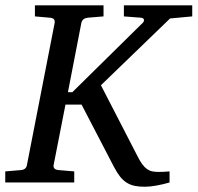

<svg xmlns="http://www.w3.org/2000/svg" viewBox="-36 -691 748 727"><path d="M607.9 -621.1 346.2 -368.2 484.9 -99.1Q494.1 -80.6 502.7 -69.1Q511.2 -57.6 520.5 -51Q529.8 -44.4 540.3 -42.2Q550.8 -40 564 -40Q573.2 -40 583.5 -40.5Q593.8 -41 606 -42V0Q582.5 6.8 557.1 11.5Q531.7 16.1 512.2 16.1Q490.2 16.1 473.9 12.7Q457.5 9.3 443.8 0.7Q430.2 -7.8 418.9 -22Q407.7 -36.1 396 -58.1L272.9 -294.9H211.9L167 -65.9Q165.5 -58.6 169.9 -53.2Q174.3 -47.9 187 -46.9L245.1 -42V0H-16.1V-42L42 -46.9Q63 -48.3 65.9 -65.9L170.9 -604Q172.4 -612.3 168.5 -617.7Q164.6 -623 151.9 -624L96.2 -628.9V-670.9H356V-628.9L296.9 -624Q287.1 -623 280.8 -618.4Q274.4 -613.8 272 -604L221.2 -341.8H237.8L503.9 -604Q510.3 -609.9 509 -616.5Q507.8 -623 497.1 -624L433.1 -628.9V-670.9H691.9V-628.9Z"/></svg>

Font: Charis SIL APac
Style: Italic
Weight: 400
Italic angle: -11°
Foundry: SIL International
Version: Version 5.000